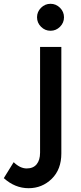

<svg xmlns="http://www.w3.org/2000/svg" viewBox="-130 -779 424 1011"><path d="M81 25V-532H193V29Q193 113 142.5 162.5Q92 212 20.5 212Q-51 212 -110 159L-58 75Q-24 108 10.5 108Q45 108 63 86Q81 64 81 25ZM86 -638Q65 -659 65 -688Q65 -717 86 -738Q107 -759 136 -759Q165 -759 186 -738Q207 -717 207 -688Q207 -659 186 -638Q165 -617 136 -617Q107 -617 86 -638Z"/></svg>

Font: Myanmar Khyay
Style: Regular
Weight: 400
Designer: Danh Hong
Foundry: Google Inc.
Version: Version 1.10 March 4, 2015